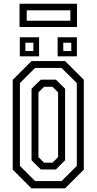

<svg xmlns="http://www.w3.org/2000/svg" viewBox="-20 -1036 531 1056"><path d="M153 0 50 -103V-597L153 -700H338L441 -597V-103L338 0ZM173 -40H318.5L402.5 -123.5V-579L318.5 -662.5H173L89.5 -579V-123.5ZM204.5 -104 153.5 -154.5V-548L204.5 -598H287.5L338 -548V-154.5L287.5 -104ZM222 -141.5H269L299.5 -172V-528L269 -558.5H222L191.5 -528V-172ZM297 -726V-831H403V-726ZM89 -726V-831H195V-726ZM119.5 -755.5H163.5V-801H119.5ZM328 -755.5H372V-801H328ZM87.5 -887.5V-1015.5H403.5V-887.5ZM127 -922H367V-979H127Z"/></svg>

Font: Tourney Condensed
Style: Regular
Weight: 400
Width: 3
Designer: Tyler Finck
Foundry: Etcetera Type Co
Version: Version 1.010; ttfautohint (v1.8.3)